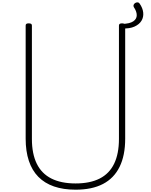

<svg xmlns="http://www.w3.org/2000/svg" viewBox="-20 -1622 1305 1661"><path d="M1188 -1591Q1215 -1552 1219 -1513Q1223 -1474 1204 -1442.5Q1185 -1411 1143.5 -1392Q1102 -1373 1037 -1376V-1415Q1103 -1417 1133 -1437.5Q1163 -1458 1163 -1490.5Q1163 -1523 1138 -1560Q1132 -1570 1136 -1580Q1140 -1590 1149.5 -1596Q1159 -1602 1170 -1601.5Q1181 -1601 1188 -1591ZM634 19Q528 19 447 -9Q366 -37 311.5 -92.5Q257 -148 229.5 -231Q202 -314 202 -422V-1401Q202 -1411 208 -1415.5Q214 -1420 228 -1420Q243 -1420 249.5 -1415.5Q256 -1411 256 -1401V-420Q256 -292 298 -206Q340 -120 424.5 -77.5Q509 -35 634 -35Q759 -35 842.5 -77.5Q926 -120 967.5 -206Q1009 -292 1009 -420V-1401Q1009 -1411 1015.5 -1415.5Q1022 -1420 1036 -1420Q1063 -1420 1063 -1401V-422Q1063 -277 1014.5 -178.5Q966 -80 871 -30.5Q776 19 634 19Z"/></svg>

Font: Playwrite BE WAL ExtraLight
Style: Regular
Weight: 250
Version: Version 1.002